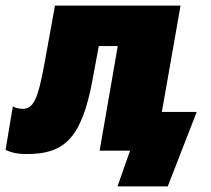

<svg xmlns="http://www.w3.org/2000/svg" viewBox="-53 -540 756 688"><path d="M42 12C171 12 238 -36 278 -251L301 -375H369L304 0H413L368 128H548L652 -139H527L594 -520H144L107 -316C83 -182 66 -150 28 -150C15 -150 0 -154 -7 -159L-33 -3C-10 8 12 12 42 12Z"/></svg>

Font: Fixel Display 20240404 Black
Style: Italic
Weight: 900
Italic angle: -10°
Designer: AlfaBravo + MacPaw
Foundry: Kyrylo Tkachov, Marchela Mozhyna, Serhii Makarenko, Maria Weinstein, Zakhar Kryvoshyya
Version: Version 1.211;Glyphs 3.2 (3225)